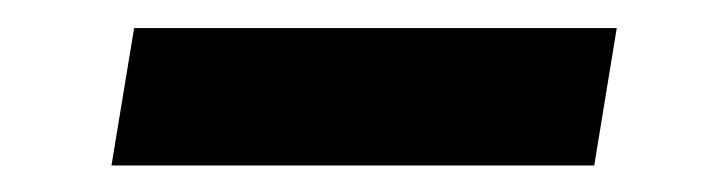

<svg xmlns="http://www.w3.org/2000/svg" viewBox="-20 -379 515 139"><path d="M426.5 -358.7 410.2 -259.2H60.7L77.1 -358.7Z"/></svg>

Font: Inter UI Semi Bold
Style: Italic
Weight: 600
Italic angle: -9.39999°
Designer: Rasmus Andersson
Foundry: rsms
Version: 3.2;8d6f07862